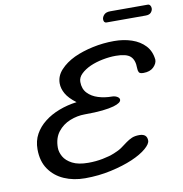

<svg xmlns="http://www.w3.org/2000/svg" viewBox="-94 -959 1017 1067"><g transform="rotate(-10 414.5 -426.0)"><path d="M300.8 18.6Q235.8 18.6 183.1 -4.4Q130.4 -27.3 98.9 -72.8Q67.4 -118.2 67.4 -185.5Q67.4 -233.4 87.9 -270.5Q108.4 -307.6 144 -335.4Q179.2 -363.3 226.3 -381.3Q273.4 -399.4 326.7 -406.2Q285.6 -437 269 -466.6Q252.4 -496.1 252.4 -524.9Q252.4 -566.9 283.2 -600.3Q314 -633.8 362.8 -657.2Q409.2 -678.7 468.8 -691.7Q528.3 -704.6 590.3 -704.6Q644.5 -704.6 689.9 -689.2Q735.4 -673.8 764.6 -642.6Q793.9 -611.3 798.8 -562.5Q798.8 -541 778.6 -521.2Q758.3 -501.5 721.2 -501.5Q700.2 -501.5 695.6 -511Q690.9 -520.5 690.9 -534.7Q690.9 -580.1 668 -601.1Q645 -622.1 585.4 -622.1Q549.8 -622.1 511.2 -614.5Q472.7 -606.9 440.4 -592.8Q408.2 -578.1 387.5 -558.1Q366.7 -538.1 366.7 -513.2Q366.7 -474.1 389.6 -449.7Q412.6 -425.3 449 -414.1Q485.4 -402.8 526.4 -402.8Q542 -402.8 554.7 -395.5Q567.4 -388.2 567.4 -377.9Q567.4 -359.9 523.9 -347.2Q500 -340.3 460.2 -335.9Q420.4 -331.5 359.9 -331.5Q316.9 -331.5 275.6 -314.9Q234.4 -298.3 207.3 -263.7Q180.2 -229 180.2 -174.8Q180.2 -149.9 194.8 -124Q209.5 -98.1 243.2 -80.6Q276.9 -63 333.5 -63Q375.5 -63 414.6 -70.6Q453.6 -78.1 481.9 -89.8Q509.8 -100.6 528.8 -114.3Q547.4 -127.9 562.7 -139.2Q578.1 -150.4 595.7 -158.2Q612.8 -165.5 637.7 -165.5Q681.6 -165.5 681.6 -127Q681.6 -107.9 651.6 -82.5Q621.6 -57.1 570.8 -35.2Q518.6 -12.7 448.2 2.9Q377.9 18.6 300.8 18.6ZM568.4 -813.5Q551.8 -813.5 551.8 -833.5Q551.8 -846.2 563 -858.6Q574.2 -871.1 598.6 -871.1H810.5Q818.8 -871.1 823.7 -864Q828.6 -856.9 828.6 -847.7Q828.6 -835.4 819.3 -824.5Q810.1 -813.5 788.6 -813.5Z"/></g></svg>

Font: Damion
Style: Regular
Weight: 400
Designer: Vernon Adams
Foundry: Vernon Adams
Version: Version 1.100; ttfautohint (v1.8.4.7-5d5b)